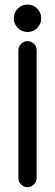

<svg xmlns="http://www.w3.org/2000/svg" viewBox="-20 -566 235 821"><path d="M58.6 -351.6Q58.6 -367.2 70.3 -378.4Q81.5 -390.1 97.7 -390.1Q113.8 -390.1 125.5 -378.4Q136.7 -367.2 136.7 -351.6V195.3Q136.7 210.9 125 222.7Q113.3 234.4 97.7 234.4Q82 234.4 70.3 222.7Q58.6 210.9 58.6 195.3ZM139.2 -446.3Q122.1 -429.2 97.7 -429.2Q73.2 -429.2 56.2 -446.3Q39.1 -463.4 39.1 -487.8Q39.1 -512.2 56.2 -529.3Q73.2 -546.4 97.7 -546.4Q122.1 -546.4 139.2 -529.3Q156.2 -512.2 156.2 -487.8Q156.2 -463.4 139.2 -446.3Z"/></svg>

Font: Comfortaa
Style: Regular
Weight: 400
Designer: Johan Aakerlund
Foundry: Johan Aakerlund
Version: Version 2.001; ttfautohint (v1.4.1)